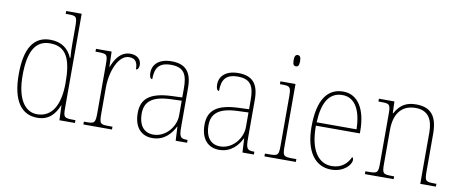

<svg xmlns="http://www.w3.org/2000/svg" viewBox="-67 -1046 3227 1342"><g transform="rotate(10 1547.0 -375.0)"><path d="M240 10C319 10 363 -37 390 -105H392L396 0H506V-20H492C426 -20 420 -25 420 -91V-760H310V-740H327C386 -740 392 -736 392 -660V-543C392 -513 393 -477 396 -442H392C366 -505 316 -543 236 -543C121 -543 60 -455 60 -267C60 -78 128 10 240 10ZM236 -14C148 -13 88 -97 88 -264C88 -436 136 -518 239 -518C356 -518 393 -431 393 -265C393 -109 341 -16 236 -14Z M566 0H769V-20H743C682 -20 676 -24 676 -97V-280C676 -398 725 -519 800 -519C845 -519 861 -493 861 -443C875 -443 882 -459 882 -479C882 -515 854 -544 805 -544C733 -544 698 -482 677 -428H675L672 -536H561V-516H573C643 -516 648 -512 648 -441V-97C648 -24 641 -20 581 -20H566Z M1056 10C1144 10 1190 -51 1214 -99H1216L1221 0H1302V-20H1297C1249 -20 1242 -33 1242 -107V-379C1242 -486 1201 -542 1098 -542C998 -542 964 -487 964 -440C964 -410 971 -395 985 -395C985 -475 1012 -517 1098 -517C1193 -517 1214 -464 1214 -371V-306L1139 -303C993 -297 926 -251 926 -146C926 -40 981 10 1056 10ZM1059 -15C984 -15 954 -74 954 -145C954 -226 999 -275 1137 -280L1214 -283V-178C1214 -100 1148 -15 1059 -15Z M1530 10C1618 10 1664 -51 1688 -99H1690L1695 0H1776V-20H1771C1723 -20 1716 -33 1716 -107V-379C1716 -486 1675 -542 1572 -542C1472 -542 1438 -487 1438 -440C1438 -410 1445 -395 1459 -395C1459 -475 1486 -517 1572 -517C1667 -517 1688 -464 1688 -371V-306L1613 -303C1467 -297 1400 -251 1400 -146C1400 -40 1455 10 1530 10ZM1533 -15C1458 -15 1428 -74 1428 -145C1428 -226 1473 -275 1611 -280L1688 -283V-178C1688 -100 1622 -15 1533 -15Z M1958 -658C1972 -658 1981 -666 1981 -698C1981 -729 1972 -738 1958 -738C1944 -738 1935 -729 1935 -698C1935 -666 1944 -658 1958 -658ZM1851 0H2074V-20H2050C1982 -20 1977 -25 1977 -95V-536H1870V-516H1884C1943 -516 1949 -511 1949 -438V-95C1949 -25 1944 -20 1876 -20H1851Z M2325 10C2416 10 2465 -49 2465 -82C2465 -93 2461 -98 2456 -102C2435 -55 2395 -15 2325 -15C2230 -15 2167 -101 2168 -274H2480V-290C2480 -447 2419 -542 2316 -542C2203 -542 2139 -451 2139 -262C2139 -87 2211 10 2325 10ZM2452 -298H2169C2175 -432 2216 -517 2315 -517C2406 -517 2450 -428 2452 -298Z M2564 0H2768V-20H2756C2688 -20 2683 -25 2683 -95V-334C2683 -439 2726 -517 2834 -517C2924 -517 2957 -455 2957 -365V0H3068V-20H3057C2990 -20 2985 -25 2985 -95V-359C2985 -483 2940 -542 2833 -542C2763 -542 2720 -516 2685 -453H2682L2679 -536H2569V-516H2588C2649 -516 2655 -511 2655 -442V-95C2655 -25 2650 -20 2582 -20H2564Z"/></g></svg>

Font: Noto Serif Sinhala SemiCondensed Thin
Style: Regular
Weight: 100
Width: 4
Designer: Jelle Bosma - Monotype Design Team
Foundry: Monotype Imaging Inc.
Version: Version 2.007